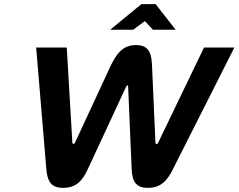

<svg xmlns="http://www.w3.org/2000/svg" viewBox="-20 -900 1154 929"><path d="M406 -84 590 -480C592 -484 594 -487 597 -487C599 -487 600 -484 600 -480L617 -84C619 -20 639 9 696 9C758 9 790 -26 818 -84L1114 -670H967L746 -211C743 -205 741 -203 738 -203C734 -203 732 -206 732 -212L716 -572C714 -633 707 -682 638 -682C573 -682 542 -639 511 -572L344 -212C341 -206 339 -204 335 -204C332 -204 330 -206 330 -212L303 -670H155L204 -84C209 -26 224 9 285 9C346 9 378 -22 406 -84ZM513 -756H624L681 -798L720 -756H830L733 -880H664Z"/></svg>

Font: LT Wave Text Bold Italic
Style: Regular
Weight: 700
Designer: Daniel Lyons
Version: Version 2.5 (Glyphs App)